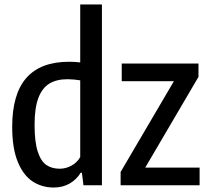

<svg xmlns="http://www.w3.org/2000/svg" viewBox="-20 -828 932 858"><path d="M34.5 -261Q34.5 -408 98 -480Q161.5 -552 289 -552Q315 -552 338.5 -549V-808H435.5V0H353L346 -56H340.5Q322.5 -26 291.5 -8Q260.5 10 220 10Q167.5 10 126 -17Q84.5 -44 59.5 -104.5Q34.5 -165 34.5 -261ZM338.5 -126V-469Q327.5 -471 311.2 -472.5Q295 -474 282 -474Q232.5 -474 200.2 -454.2Q168 -434.5 151.2 -389.5Q134.5 -344.5 134.5 -270Q134.5 -193.5 148.8 -150.2Q163 -107 187.5 -90.5Q212 -74 247 -74Q274 -74 299.2 -87.8Q324.5 -101.5 338.5 -126ZM629 -79H872V0H519V-59.5L757 -465H524V-544H867V-484.5Z"/></svg>

Font: Encode Sans Condensed Medium
Style: Regular
Weight: 500
Width: 3
Designer: Multiple Designers
Foundry: Impallari Type
Version: Version 2.000